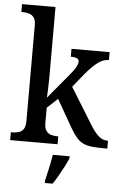

<svg xmlns="http://www.w3.org/2000/svg" viewBox="-63 -804 686 1069"><g transform="rotate(5 279.5 -269.5)"><path d="M16 0V-44H25Q43 -44 60 -49Q77 -54 87 -69Q97 -84 97 -115V-649Q97 -678 86.5 -692Q76 -706 59.5 -711Q43 -716 25 -716H16V-760H203V-375Q203 -361 202.5 -341Q202 -321 201.5 -301Q201 -281 200 -267Q199 -253 199 -253L315 -392Q341 -423 349.5 -440.5Q358 -458 358 -469Q358 -492 312 -492V-536H525V-492Q493 -492 462 -468.5Q431 -445 395 -401L334 -326L457 -127Q481 -87 504 -65.5Q527 -44 556 -44H559V0H546Q502 0 473 -3Q444 -6 423.5 -16Q403 -26 386 -45.5Q369 -65 350 -98L262 -252L203 -197V-111Q203 -82 214 -67.5Q225 -53 241.5 -48.5Q258 -44 276 -44H281V0ZM229 208Q237 175 245.5 136Q254 97 260 61H354V71Q346 92 332 119Q318 146 302.5 173Q287 200 273 221H229Z"/></g></svg>

Font: Noto Serif Bengali SemiCondensed Medium
Style: Regular
Weight: 500
Width: 4
Designer: Juan Bruce, Universal Thirst, Indian Type Foundry and the Monotype Design Team.
Foundry: Monotype Imaging Inc.
Version: Version 2.003; ttfautohint (v1.8.4.7-5d5b)